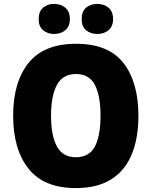

<svg xmlns="http://www.w3.org/2000/svg" viewBox="-20 -948 772 978"><path d="M685 -358Q685 -244 651 -161.5Q617 -79 546.5 -34.5Q476 10 366 10Q204 10 125.5 -88.5Q47 -187 47 -359Q47 -530 125.5 -627.5Q204 -725 367 -725Q532 -725 608.5 -627.5Q685 -530 685 -358ZM240 -358Q240 -257 270 -202Q300 -147 366 -147Q434 -147 463 -201Q492 -255 492 -358Q492 -461 463 -516Q434 -571 367 -571Q300 -571 270 -515.5Q240 -460 240 -358ZM177 -851Q177 -890 199.5 -909Q222 -928 256 -928Q290 -928 313 -908.5Q336 -889 336 -851Q336 -814 313 -794.5Q290 -775 256 -775Q222 -775 199.5 -794Q177 -813 177 -851ZM396 -851Q396 -890 418.5 -909Q441 -928 476 -928Q510 -928 533 -908.5Q556 -889 556 -851Q556 -814 533 -794.5Q510 -775 476 -775Q441 -775 418.5 -794Q396 -813 396 -851Z"/></svg>

Font: Noto Sans Sinhala UI SemiCondensed Black
Style: Regular
Weight: 900
Width: 4
Designer: Jelle Bosma - Monotype Design Team
Foundry: Monotype Imaging Inc.
Version: Version 2.006; ttfautohint (v1.8.4.7-5d5b)